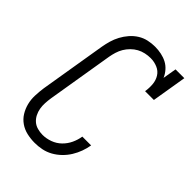

<svg xmlns="http://www.w3.org/2000/svg" viewBox="-221 -838 941 941"><g transform="rotate(45 250.0 -367.5)"><path d="M199 8Q172 8 145.5 2Q119 -4 97.5 -19Q76 -34 62.5 -56Q49 -78 42.5 -103.5Q36 -129 37 -157Q38 -185 42 -213L99 -558Q103 -581 109.5 -603.5Q116 -626 127.5 -647.5Q139 -669 155.5 -688Q172 -707 193 -720Q214 -733 237.5 -738Q261 -743 284 -743Q306 -743 327.5 -738.5Q349 -734 367 -724.5Q385 -715 399 -699Q413 -683 421 -664L433 -735H494L464 -554H403Q407 -579 405 -604Q403 -629 390.5 -649Q378 -669 355.5 -678.5Q333 -688 308 -688Q290 -688 271.5 -684Q253 -680 236.5 -671Q220 -662 206 -648Q192 -634 182.5 -618Q173 -602 167.5 -584Q162 -566 159 -549L102 -204Q99 -185 98 -166Q97 -147 100 -129.5Q103 -112 111 -96Q119 -80 132 -68.5Q145 -57 163 -52Q181 -47 199 -47Q225 -47 251 -56.5Q277 -66 296.5 -85Q316 -104 327.5 -128.5Q339 -153 343 -179H404Q400 -155 391.5 -131.5Q383 -108 369.5 -86Q356 -64 337 -45.5Q318 -27 295.5 -14.5Q273 -2 248.5 3Q224 8 199 8Z"/></g></svg>

Font: Iosevka Curly Slab LtObl
Style: Regular
Weight: 300
Italic angle: -9°
Monospace: yes
Designer: Belleve Invis
Foundry: Belleve Invis
Version: Version 11.0.0; ttfautohint (v1.8.3)